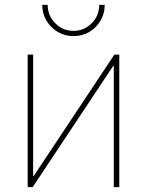

<svg xmlns="http://www.w3.org/2000/svg" viewBox="-20 -766 602 786"><path d="M468.3 0H445.8V-496.1H443.4L113.8 0H93.3V-542.5H115.7V-45.9H118.2L448.2 -542.5H468.3ZM280.8 -618.2Q245.1 -618.2 216.1 -635.5Q187 -652.8 169.9 -681.9Q152.8 -710.9 152.8 -746.1H175.3Q175.3 -701.7 206.3 -670.7Q237.3 -639.6 280.8 -639.6Q324.2 -639.6 355.2 -670.7Q386.2 -701.7 386.2 -746.1H408.7Q408.7 -710.9 391.6 -681.6Q374.5 -652.3 345.7 -635.3Q316.9 -618.2 280.8 -618.2Z"/></svg>

Font: Inter 16pt Thin
Style: Regular
Weight: 250
Version: Version 4.001;git-66647c0bb